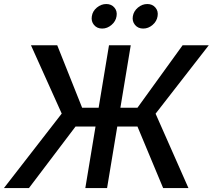

<svg xmlns="http://www.w3.org/2000/svg" viewBox="-41 -958 1083 978"><path d="M625 -727.5 504.4 0H393.6L514.2 -727.5ZM-21 0 273.4 -379.4 116.7 -727.5H250.5L377.4 -409.2H659.2L889.2 -727.5H1022.5L751.5 -378.9L918.9 0H790L659.2 -313.5H343.8L106.4 0ZM688.5 -812.5Q662.1 -812.5 646.7 -831.1Q631.3 -849.6 635.7 -875.5Q640.1 -901.4 661.6 -919.4Q683.1 -937.5 709.5 -937.5Q735.4 -937.5 750.7 -919.4Q766.1 -901.4 761.7 -875.5Q757.8 -849.6 736.3 -831.1Q714.8 -812.5 688.5 -812.5ZM479.5 -812.5Q453.1 -812.5 437.7 -831.1Q422.4 -849.6 426.8 -875.5Q430.7 -901.4 452.4 -919.4Q474.1 -937.5 500.5 -937.5Q526.4 -937.5 541.7 -919.4Q557.1 -901.4 552.7 -875.5Q548.8 -849.6 527.1 -831.1Q505.4 -812.5 479.5 -812.5Z"/></svg>

Font: Inter 17pt Medium
Style: Italic
Weight: 500
Italic angle: -9.3988°
Version: Version 4.001;git-66647c0bb